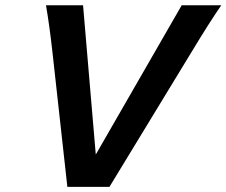

<svg xmlns="http://www.w3.org/2000/svg" viewBox="-20 -726 880 746"><path d="M727.5 -529.3 405.3 0H241.7L183.1 -529.3Q172.4 -625.5 158.7 -705.6H302.7L352.1 -125.5L686 -705.6H839.8Q793.9 -639.2 727.5 -529.3Z"/></svg>

Font: Lesson One
Style: Bold Italic
Weight: 700
Italic angle: -14°
Designer: But Ko, Victor Gaultney, Annie Olsen, Julie Remington, Don Collingsworth, Eric Hays, Becca Hirsbrunner
Version: Version 1.100